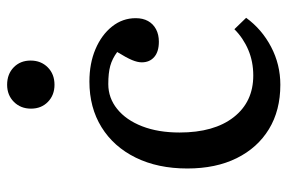

<svg xmlns="http://www.w3.org/2000/svg" viewBox="-154 -639 807 539"><g transform="rotate(-90 249.5 -369.5)"><path d="M281 14Q209 14 156.5 -18Q104 -50 75 -108.5Q46 -167 46 -247Q46 -330 76.5 -392Q107 -454 162 -488Q217 -522 290 -522Q341 -522 381 -505Q421 -488 444.5 -458.5Q468 -429 468 -392Q468 -372 460 -357.5Q452 -343 437 -335Q422 -327 402 -327Q374 -327 359 -340Q344 -353 344 -375Q344 -387 350.5 -402.5Q357 -418 373 -444Q354 -458 334 -463.5Q314 -469 283 -469Q244 -469 213 -444Q182 -419 164.5 -374Q147 -329 147 -269Q147 -172 190 -117Q233 -62 307 -62Q346 -62 379 -76Q412 -90 437 -115L469 -82Q437 -38 387.5 -12Q338 14 281 14ZM281 -620Q252 -620 233 -638.5Q214 -657 214 -686Q214 -715 233 -734Q252 -753 281 -753Q311 -753 330 -734.5Q349 -716 349 -687Q349 -658 330 -639Q311 -620 281 -620Z"/></g></svg>

Font: Literata 18pt
Style: Regular
Weight: 400
Designer: Latin by Veronika Burian and Jose Scaglione. Greek by Irene Vlachou. Cyrillic by Vera Evstafieva.
Foundry: TypeTogether
Version: Version 3.103;gftools[0.9.29]